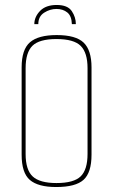

<svg xmlns="http://www.w3.org/2000/svg" viewBox="-20 -740 455 772"><path d="M206 12Q133 12 100 -16.5Q67 -45 67 -118V-469Q67 -541 100.5 -570Q134 -599 208 -599Q285 -599 316.5 -568.5Q348 -538 348 -469V-118Q348 -46 316 -17Q284 12 206 12ZM207 -4Q277 -4 304.5 -31Q332 -58 332 -121V-466Q332 -528 304.5 -555.5Q277 -583 207 -583Q138 -583 110.5 -556Q83 -529 83 -466V-121Q83 -57 111.5 -30.5Q140 -4 207 -4ZM118 -643Q118 -672 141 -696Q164 -720 208 -720Q252 -720 268.5 -695.5Q285 -671 285 -643H269Q268 -676 250.5 -690Q233 -704 207 -704Q181 -704 157.5 -689Q134 -674 134 -643Z"/></svg>

Font: Alumni Sans Pinstripe
Style: Regular
Weight: 400
Designer: Robert E. Leuschke
Foundry: Robert E. Leuschke
Version: Version 1.010; ttfautohint (v1.8.4.7-5d5b)